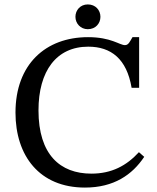

<svg xmlns="http://www.w3.org/2000/svg" viewBox="-20 -837 710 868"><path d="M608 -149C552 -88 485 -52 393 -52C252 -52 154 -138 154 -338C154 -516 235 -626 379 -626C482 -626 553 -571 575 -440H609V-669H579C567 -649 561 -633 545 -633C520 -633 483 -669 378 -669C186 -669 50 -546 50 -328C50 -133 158 11 364 11C495 11 578 -47 632 -128ZM377 -817C343 -817 321 -791 321 -761C321 -731 344 -705 377 -705C412 -705 434 -731 434 -761C434 -791 412 -817 377 -817Z"/></svg>

Font: STIX Two Math
Style: Regular
Weight: 400
Designer: Ross Mills, John Hudson & Paul Hanslow, Tiro Typeworks Ltd; with portions MicroPress Inc., with additions and correction
Foundry: Tiro Typeworks Ltd
Version: Version 2.02 b142